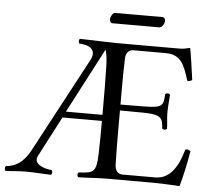

<svg xmlns="http://www.w3.org/2000/svg" viewBox="-62 -846 1007 911"><g transform="rotate(5 441.0 -391.0)"><path d="M432 -271C432 -216 432 -173 430 -109C427 -26 413 -21 343 -18C337 -12 337 -1 343 5C392 4 443 0 473 0H698C746 0 826 5 826 5C840 -45 855 -114 863 -165C861 -166 860 -166 859 -167C852 -171 849 -173 838 -170C818 -98 783 -26 707 -26H551C529 -26 516 -42 515 -69C512 -153 513 -328 513 -328L629 -327C714 -326 717 -305 720 -260C726 -254 737 -254 743 -260C742 -295 738 -308 738 -338C738 -372 742 -394 743 -424C737 -430 726 -430 720 -424C717 -369 714 -358 629 -357L513 -356C513 -356 512 -492 515 -574C515 -598 527 -618 551 -618H706C781 -618 797 -565 819 -496C829 -495 831 -496 837 -499C838 -499 840 -500 842 -501C837 -542 822 -641 820 -649C820 -651 819 -652 816 -652C799 -649 791 -645 767 -645H468C436 -645 344 -649 294 -650C288 -644 288 -633 294 -627C364 -624 370 -588 354 -557L111 -102C79 -43 41 -21 -3 -18C-9 -12 -9 -1 -3 5C34 4 56 0 95 0C136 0 177 4 214 5C220 -1 220 -12 214 -18C176 -21 124 -40 144 -79L244 -271ZM430 -536C432 -459 432 -409 432 -332C432 -328 432 -325 432 -321V-300H258L419 -608C423 -606 429 -574 430 -536ZM665 -737C678 -737 689 -758 689 -770C689 -776 685 -787 675 -787H450C439 -787 428 -767 428 -755C428 -748 432 -737 441 -737Z"/></g></svg>

Font: Libertinus Serif Display
Style: Regular
Weight: 400
Designer: Philipp H. Poll, Khaled Hosny
Foundry: Caleb Maclennan
Version: Version 7.050;RELEASE